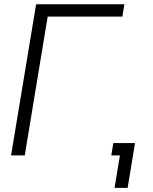

<svg xmlns="http://www.w3.org/2000/svg" viewBox="-20 -748 734 924"><path d="M578.6 -727.5 568.8 -668H209.5L99.1 0H33.2L153.8 -727.5ZM531.2 156.2 557.1 0H515.6L525.4 -59.6H629.9L594.2 156.2Z"/></svg>

Font: Inter Display Light
Style: Italic
Weight: 300
Italic angle: -9.39999°
Designer: Rasmus Andersson
Foundry: rsms
Version: Version 4.000;git-a52131595